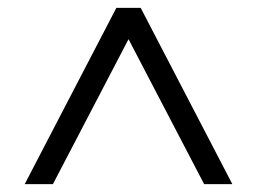

<svg xmlns="http://www.w3.org/2000/svg" viewBox="-20 -720 656 490"><path d="M43 -250 277 -700H339L573 -250H501L308 -620L115 -250Z"/></svg>

Font: DM Sans 12pt Light
Style: Regular
Weight: 300
Version: Version 4.004;gftools[0.9.30]